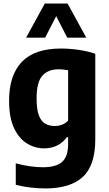

<svg xmlns="http://www.w3.org/2000/svg" viewBox="-20 -828 610 1078"><path d="M234 230Q195.5 230 151.8 225Q108 220 68.5 209.5V89Q108.5 100 147.2 105.5Q186 111 221.5 111Q293.5 111 328 81.5Q362.5 52 362.5 -19.5V-58H355.5Q335 -29 302.5 -12Q270 5 227.5 5Q176.5 5 131.5 -22.5Q86.5 -50 58.8 -109Q31 -168 31 -263Q31 -405.5 102.5 -480.5Q174 -555.5 322.5 -555.5Q370.5 -555.5 422.2 -548Q474 -540.5 515 -526V-46.5Q515 100.5 445 165.2Q375 230 234 230ZM288 -120.5Q308.5 -120.5 328.5 -128Q348.5 -135.5 362.5 -151V-433.5Q352 -435.5 337.8 -437.2Q323.5 -439 309.5 -439Q250 -439 217.8 -403Q185.5 -367 185.5 -276Q185.5 -214.5 198 -180.8Q210.5 -147 233.5 -133.8Q256.5 -120.5 288 -120.5ZM126.5 -616.5 231.5 -808H359.5L464.5 -616.5H357.5L295.5 -737.5L233.5 -616.5Z"/></svg>

Font: Encode Sans SemiCondensed SemiCondensed
Style: Bold
Weight: 700
Width: 4
Designer: Multiple Designers
Foundry: Impallari Type
Version: Version 3.000; ttfautohint (v1.8.3) -l 8 -r 50 -G 200 -x 14 